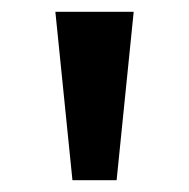

<svg xmlns="http://www.w3.org/2000/svg" viewBox="-20 -725 321 326"><path d="M103 -419 74 -705H207L178 -419Z"/></svg>

Font: Nunito Sans 10pt Expanded SemiBold
Style: Regular
Weight: 600
Width: 7
Designer: Vernon Adams
Foundry: Vernon Adams
Version: Version 3.101;gftools[0.9.27]